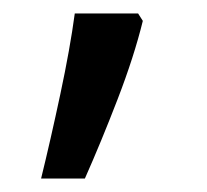

<svg xmlns="http://www.w3.org/2000/svg" viewBox="-20 -136 308 285"><path d="M192 -105Q179 -52 154.5 11.5Q130 75 106 129H41Q55 72 69.5 4Q84 -64 91 -116H185Z"/></svg>

Font: Noto Sans Sogdian
Style: Regular
Weight: 400
Designer: Monotype Design Team
Foundry: Monotype Imaging Inc.
Version: Version 2.002; ttfautohint (v1.8.4.7-5d5b)